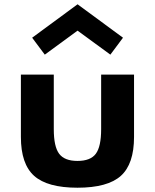

<svg xmlns="http://www.w3.org/2000/svg" viewBox="-20 -860 724 896"><path d="M341.5 16Q482 16 543.8 -39.2Q605.5 -94.5 605.5 -221V-512H452V-257Q452 -176 427.2 -142.5Q402.5 -109 341.5 -109Q281 -109 256 -142.5Q231 -176 231 -257V-512H77.5V-221Q77.5 -94.5 139.5 -39.2Q201.5 16 341.5 16ZM189 -605 342 -717 495 -605 554 -684 342 -840 130 -684Z"/></svg>

Font: Spartan
Style: Bold
Weight: 700
Designer: Matt Bailey, Mirko Velimirovic
Foundry: Matt Bailey
Version: Version 1.003; ttfautohint (v1.8.3)